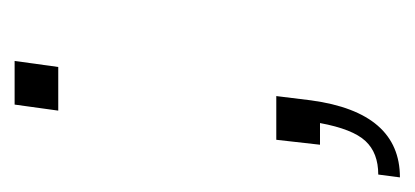

<svg xmlns="http://www.w3.org/2000/svg" viewBox="-197 -287 570 264"><g transform="rotate(-90 88.0 -155.0)"><path d="M87.9 -60.1 82 -12.2Q65.4 109.9 -23.9 109.9L-20 80.1Q9.8 80.1 26.1 62.5Q42.5 44.9 50.8 0H21L27.8 -60.1ZM136.2 -419.9 127.9 -359.9H67.9L76.2 -419.9Z"/></g></svg>

Font: Cooper Hewitt
Style: Light Italic
Weight: 704
Designer: Village Type and Design LLC
Foundry: Cooper Hewitt Smithsonian Design Museum
Version: 1.000